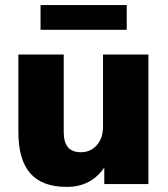

<svg xmlns="http://www.w3.org/2000/svg" viewBox="-20 -722 658 753"><path d="M242 11Q145 11 98.5 -42.5Q52 -96 52 -205V-508H230V-204Q230 -164 246.5 -144.5Q263 -125 297 -125Q335 -125 359.5 -152.5Q384 -180 384 -225V-508H562V0H389V-91H404Q380 -42 339 -15.5Q298 11 242 11ZM139 -605V-702H477V-605Z"/></svg>

Font: Mulish ExtraLight Black
Style: Regular
Weight: 900
Version: Version 3.603